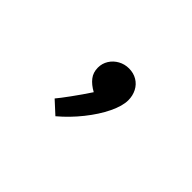

<svg xmlns="http://www.w3.org/2000/svg" viewBox="-51 -741 703 703"><g transform="rotate(45 300.0 -390.0)"><path d="M285 -394Q259.5 -408 245.8 -425.8Q232 -443.5 232 -468.5Q232 -490 243.2 -508Q254.5 -526 273.5 -536.5Q292.5 -547 315 -547Q338.5 -547 357 -536Q375.5 -525 385.5 -505.5Q395.5 -486 395.5 -462.5Q395.5 -433 375.8 -392Q356 -351 322.2 -308.8Q288.5 -266.5 248 -232.5L200 -276.5Q212 -290.5 237 -324.8Q262 -359 285 -394Z"/></g></svg>

Font: JuliaMono SemiBold
Style: Regular
Weight: 600
Monospace: yes
Designer: cormullion
Foundry: corm
Version: Version 0.055; ttfautohint (v1.8.4)